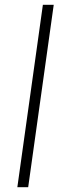

<svg xmlns="http://www.w3.org/2000/svg" viewBox="-20 -777 262 797"><path d="M52 0H97L203 -757H158Z"/></svg>

Font: Mluvka ExtraLight
Style: Italic
Weight: 200
Italic angle: -8°
Designer: Modified by Jiří Krblich, Original typeface by Gumpita Rahayu
Foundry: Gumpita Rahayu & Jiří Krblich
Version: Version 2.000;Glyphs 3.1.1 (3134)